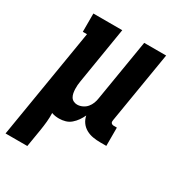

<svg xmlns="http://www.w3.org/2000/svg" viewBox="-204 -640 879 955"><g transform="rotate(30 236.0 -162.5)"><path d="M-28 205 76 -425H52V-530H218L165 -206Q163 -195 162 -183Q161 -171 161.5 -159.5Q162 -148 164 -137Q166 -126 171.5 -116.5Q177 -107 187 -102Q197 -97 208 -97Q223 -97 238 -104Q253 -111 263 -123Q273 -135 278.5 -149.5Q284 -164 286 -179L344 -530H470L402 -119Q401 -114 401.5 -110Q402 -106 404.5 -103Q407 -100 411 -98.5Q415 -97 420 -97H437V8H402Q381 8 360 4.5Q339 1 321 -9Q303 -19 291 -35.5Q279 -52 275 -73Q267 -56 256.5 -41Q246 -26 232 -14Q218 -2 200.5 3Q183 8 165 8Q154 8 143.5 6.5Q133 5 122 1Q123 26 120.5 51.5Q118 77 114 102L97 205Z"/></g></svg>

Font: Iosevka Curly Slab XBdObl
Style: Regular
Weight: 800
Italic angle: -9°
Monospace: yes
Designer: Belleve Invis
Foundry: Belleve Invis
Version: Version 11.1.0; ttfautohint (v1.8.3)